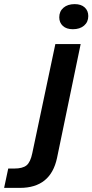

<svg xmlns="http://www.w3.org/2000/svg" viewBox="-145 -746 449 933"><path d="M-105 73H-76Q-35 73 -16 57.5Q3 42 12 -2L124 -532H247L132 22Q101 167 -48 167H-125ZM143 -662Q143 -691 163.5 -708.5Q184 -726 218 -726Q249 -726 266.5 -710Q284 -694 284 -668Q284 -639 263.5 -621.5Q243 -604 209 -604Q178 -604 160.5 -620Q143 -636 143 -662Z"/></svg>

Font: Mona Sans SemiBold
Style: Italic
Weight: 600
Italic angle: -11.7°
Designer: Deni Anggara
Foundry: GitHub
Version: Version 2.000